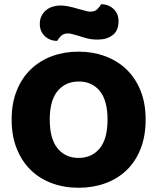

<svg xmlns="http://www.w3.org/2000/svg" viewBox="-20 -869 743 907"><path d="M35 -304Q35 -382 59.5 -442Q84 -502 126.5 -542.5Q169 -583 226.5 -604Q284 -625 351 -625Q418 -625 475.5 -604Q533 -583 576 -542.5Q619 -502 643.5 -442Q668 -382 668 -304Q668 -226 644 -165.5Q620 -105 577.5 -64.5Q535 -24 477 -3Q419 18 351 18Q283 18 225 -3.5Q167 -25 125 -66Q83 -107 59 -167Q35 -227 35 -304ZM215 -304Q215 -213 252 -168Q289 -123 351 -123Q414 -123 451 -168Q488 -213 488 -304Q488 -394 451.5 -439Q415 -484 352 -484Q290 -484 252.5 -439.5Q215 -395 215 -304ZM357 -825Q375 -820 387 -817Q399 -814 407 -814Q429 -814 441 -827Q453 -840 458 -849Q493 -849 516.5 -826.5Q540 -804 540 -769Q540 -724 512 -703Q484 -682 442 -682Q428 -682 414 -683.5Q400 -685 383 -690L343 -702Q329 -706 319.5 -708.5Q310 -711 301 -711Q279 -711 267.5 -698.5Q256 -686 250 -676Q215 -676 191.5 -698.5Q168 -721 168 -756Q168 -778 176.5 -794.5Q185 -811 199 -822Q213 -833 230.5 -838Q248 -843 266 -843Q279 -843 297.5 -840Q316 -837 357 -825Z"/></svg>

Font: Baloo
Style: Regular
Weight: 400
Designer: Sarang Kulkarni and Ek Type
Foundry: Ek Type
Version: Version 1.443;PS 1.000;hotconv 16.6.51;makeotf.lib2.5.65220;